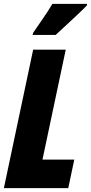

<svg xmlns="http://www.w3.org/2000/svg" viewBox="-25 -970 469 990"><path d="M-5 0 146 -714H314L194 -147H358L327 0ZM143 -790H262Q275 -802 308 -832.5Q341 -863 374.5 -894.5Q408 -926 423 -942L424 -950H245Q222 -911 196.5 -874.5Q171 -838 146 -801Z"/></svg>

Font: Noto Sans Display Condensed Black
Style: Italic
Weight: 900
Width: 3
Italic angle: -192°
Designer: Monotype Design Team
Foundry: Monotype Imaging Inc.
Version: Version 1.900